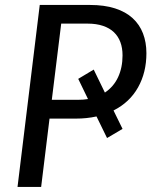

<svg xmlns="http://www.w3.org/2000/svg" viewBox="-20 -736 602 756"><path d="M393 -371.5Q427.5 -394.5 445 -432.2Q462.5 -470 462.5 -518Q462.5 -547 454 -570Q445.5 -593 428.5 -609.2Q411.5 -625.5 385.5 -634.2Q359.5 -643 325 -643H221L184 -343H288Q308.5 -343 326.5 -346L288 -425.5L349 -462ZM334 -716.5Q391 -716.5 433 -703Q475 -689.5 502.2 -664.5Q529.5 -639.5 543 -604.5Q556.5 -569.5 556.5 -526.5Q556.5 -450.5 523.5 -391.8Q490.5 -333 427 -301L462.5 -228.5L401.5 -192.5L360 -277.5Q321.5 -269 279 -269H175L142 0H49L136.5 -716.5Z"/></svg>

Font: Lato 2
Style: Italic
Weight: 400
Italic angle: -7°
Designer: Lukasz Dziedzic with Adam Twardoch and Botio Nikoltchev
Foundry: tyPoland Lukasz Dziedzic
Version: Version 2.015; 2015-08-06; http://www.latofonts.com/